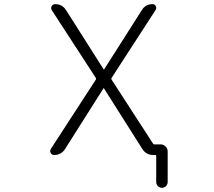

<svg xmlns="http://www.w3.org/2000/svg" viewBox="-20 -774 1040 932"><path d="M482.4 -438.5Q482.4 -436.5 484.4 -436.5Q486.3 -436.5 486.3 -438.5L668.9 -725.6Q686.5 -753.9 720.7 -753.9Q731.4 -753.9 736.3 -744.1Q741.2 -734.4 735.4 -725.6L521.5 -395.5Q519.5 -391.6 521.5 -387.7L722.7 -77.1Q724.6 -73.2 728.5 -73.2H759.8Q773.4 -73.2 783.7 -63Q793.9 -52.7 793.9 -39.1V109.4Q793.9 121.1 785.6 129.4Q777.3 137.7 766.1 137.7Q754.9 137.7 746.6 129.4Q738.3 121.1 738.3 109.4V-17.6Q738.3 -21.5 734.4 -21.5H724.6Q689.5 -21.5 670.9 -50.8L485.4 -343.8Q485.4 -345.7 483.4 -345.7Q481.4 -345.7 481.4 -343.8L295.9 -50.8Q277.3 -21.5 242.2 -21.5Q231.4 -21.5 226.6 -31.2Q223.6 -36.1 223.6 -40Q223.6 -45.9 226.6 -50.8L445.3 -387.7Q447.3 -391.6 445.3 -395.5L231.4 -724.6Q225.6 -734.4 231 -744.1Q236.3 -753.9 248 -753.9Q282.2 -753.9 300.8 -724.6Z"/></svg>

Font: Gen Jyuu Gothic L Monospace Light
Style: Regular
Weight: 300
Designer: [Source Han Sans]
Ryoko NISHIZUKA  (kana & ideographs); Paul D. Hunt (Latin, Greek & Cyrillic); Wenlong ZHANG  (bopomofo
Version: Version 1.002.20150607